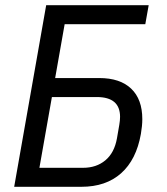

<svg xmlns="http://www.w3.org/2000/svg" viewBox="-20 -718 640 738"><path d="M157.5 -698H551.5L538.5 -625H228.5L192 -418H361.5Q441.5 -418 484.2 -377.2Q527 -336.5 527 -260Q527 -235 521.5 -203Q504 -104 445.5 -52Q387 0 293 0H34.5ZM429.5 -186 438.5 -238Q441.5 -255.5 441.5 -269Q441.5 -345 352 -345H179.5L131.5 -73H299Q350.5 -73 385 -101.8Q419.5 -130.5 429.5 -186Z"/></svg>

Font: JuliaMono Italic
Style: Regular
Weight: 400
Italic angle: -9°
Monospace: yes
Designer: cormullion
Foundry: corm
Version: Version 0.049; ttfautohint (v1.8.4)